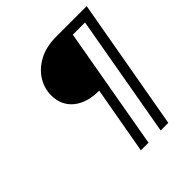

<svg xmlns="http://www.w3.org/2000/svg" viewBox="-181 -770 890 890"><g transform="rotate(-45 264.0 -325.0)"><path d="M292 -332Q211 -332 165 -370.5Q119 -409 119 -474Q119 -520 144 -560Q169 -600 215.5 -625Q262 -650 328 -650H528L413 0H363L469 -602H389L283 0H233Z"/></g></svg>

Font: Overused Grotesk Light
Style: Italic
Weight: 300
Italic angle: -10°
Version: Version 0.003